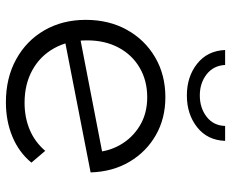

<svg xmlns="http://www.w3.org/2000/svg" viewBox="-86 -686 775 644"><g transform="rotate(90 302.0 -363.5)"><path d="M322.6 4.7Q240.8 4.7 178.4 -29.7Q115.9 -64 81 -124.6Q46.1 -185.3 46.1 -263Q46.1 -341.1 79.6 -401.3Q113 -461.5 171.7 -495.8Q230.3 -530.2 305.7 -530.2Q376.6 -530.2 432.4 -498.4Q488.3 -466.6 521.9 -410.2Q555.5 -353.7 557.8 -279.4L106 -191.2L101.7 -243.2L516.8 -323.6L490.2 -285.8Q489.5 -336.4 465.9 -377.9Q442.3 -419.5 401.2 -444.4Q360.2 -469.3 305.7 -469.3Q249.9 -469.3 206.6 -443.9Q163.3 -418.6 139.1 -373.1Q114.9 -327.6 114.9 -267.7Q114.9 -204.2 141.4 -156.9Q167.9 -109.6 215.1 -83.8Q262.3 -57.9 324.3 -57.9Q373.4 -57.9 414.5 -75.1Q455.6 -92.3 485.5 -127.2L525 -80.9Q490.4 -38.9 437.9 -17.1Q385.4 4.7 322.6 4.7ZM299.6 -602.3Q236.6 -602.3 193.2 -636.8Q149.8 -671.2 147.2 -730.6H197.4Q199.4 -691.6 228.8 -668.6Q258.2 -645.7 299.6 -645.7Q341.5 -645.7 371.2 -668.6Q400.9 -691.6 401.9 -730.6H452Q449.9 -671.2 406.3 -636.8Q362.7 -602.3 299.6 -602.3Z"/></g></svg>

Font: Montserrat Alternates Thin
Style: Regular
Weight: 100
Designer: Julieta Ulanovsky
Foundry: Julieta Ulanovsky
Version: Version 9.000